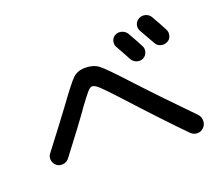

<svg xmlns="http://www.w3.org/2000/svg" viewBox="-119 -953 1237 1070"><g transform="rotate(-20 500.0 -418.0)"><path d="M639.6 -730.5Q658.2 -740.2 678.7 -733.9Q699.2 -727.5 710 -710Q744.1 -650.4 759.8 -619.1Q769.5 -601.6 762.7 -581.5Q755.9 -561.5 738.3 -552.7Q719.7 -543.9 699.7 -550.8Q679.7 -557.6 669.9 -576.2Q668.9 -578.1 649.9 -613.3Q630.9 -648.4 621.1 -665Q611.3 -681.6 616.7 -701.7Q622.1 -721.7 639.6 -730.5ZM866.2 -751Q900.4 -691.4 916 -660.2Q925.8 -642.6 919.9 -622.1Q914.1 -601.6 895 -592.8Q876 -584 856 -589.8Q835.9 -595.7 826.2 -615.2L775.4 -705.1Q765.6 -722.7 771 -742.2Q776.4 -761.7 795.4 -772Q814.5 -782.2 835.4 -775.9Q856.4 -769.5 866.2 -751ZM72.3 -234.4Q159.2 -347.7 233.4 -447.3Q317.4 -563.5 344.7 -589.4Q372.1 -615.2 418 -615.2Q464.8 -615.2 495.1 -592.8Q525.4 -570.3 625 -461.9Q756.8 -319.3 919.9 -153.3Q935.5 -136.7 935.5 -113.8Q935.5 -90.8 919.9 -74.7Q904.3 -58.6 881.8 -58.6Q859.4 -58.6 842.8 -75.2Q720.7 -199.2 550.8 -385.7Q480.5 -461.9 457 -483.4Q433.6 -504.9 418 -504.9Q406.2 -504.9 388.7 -484.4Q371.1 -463.9 330.1 -408.2Q322.3 -397.5 318.4 -390.6Q281.2 -337.9 155.3 -172.9Q142.6 -156.2 120.6 -152.8Q98.6 -149.4 82 -162.1Q65.4 -174.8 62 -196.3Q58.6 -217.8 72.3 -234.4Z"/></g></svg>

Font: Rounded Mgen+ 2p medium
Style: Regular
Weight: 500
Designer: [Source Han Sans]
Ryoko NISHIZUKA  (kana & ideographs); Paul D. Hunt (Latin, Greek & Cyrillic); Wenlong ZHANG  (bopomofo
Version: Version 1.059.20150602